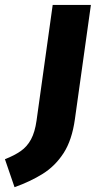

<svg xmlns="http://www.w3.org/2000/svg" viewBox="-122 -552 417 794"><path d="M-61.9 222.1 -101.6 106.3Q-63.6 91.6 -36.8 73.1Q-10 54.6 6.2 24.5Q22.4 -5.5 29.1 -53.1L95.9 -531.6H253.9L187.8 -59.6Q175.8 27.4 140.9 81.2Q106 135 54.5 167Q2.9 199.1 -61.9 222.1Z"/></svg>

Font: Fira Sans Variable
Style: Italic
Weight: 397
Italic angle: -8°
Designer: Carrois Corporate & Edenspiekermann AG
Foundry: Carrois Corporate GbR & Edenspiekermann AG
Version: Version 4.202